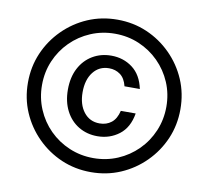

<svg xmlns="http://www.w3.org/2000/svg" viewBox="-85 -780 1071 986"><g transform="rotate(10 450.0 -287.5)"><path d="M450 110Q367.5 110 295.8 79.2Q224.2 48.3 169.2 -6.7Q114.2 -61.7 83.3 -133.3Q52.5 -205 52.5 -287.5Q52.5 -370 83.3 -441.7Q114.2 -513.3 169.2 -568.3Q224.2 -623.3 295.8 -654.2Q367.5 -685 450 -685Q532.5 -685 604.2 -654.2Q675.8 -623.3 730.8 -568.3Q785.8 -513.3 816.7 -441.7Q847.5 -370 847.5 -287.5Q847.5 -205 816.7 -133.3Q785.8 -61.7 730.8 -6.7Q675.8 48.3 604.2 79.2Q532.5 110 450 110ZM450 36.7Q517.5 36.7 576.2 11.7Q635 -13.3 679.6 -57.9Q724.2 -102.5 749.2 -161.7Q774.2 -220.8 774.2 -287.5Q774.2 -355 749.2 -413.8Q724.2 -472.5 679.6 -517.1Q635 -561.7 576.2 -586.7Q517.5 -611.7 450 -611.7Q383.3 -611.7 324.2 -586.7Q265 -561.7 220.4 -517.1Q175.8 -472.5 150.8 -413.8Q125.8 -355 125.8 -287.5Q125.8 -220.8 150.8 -161.7Q175.8 -102.5 220.4 -57.9Q265 -13.3 324.2 11.7Q383.3 36.7 450 36.7ZM450.8 -77.5Q396.7 -77.5 353.3 -103.3Q310 -129.2 285.4 -176.7Q260.8 -224.2 260.8 -287.5Q260.8 -351.7 285.4 -398.8Q310 -445.8 353.3 -471.7Q396.7 -497.5 450.8 -497.5Q514.2 -497.5 561.7 -461.7Q609.2 -425.8 624.2 -354.2H544.2Q534.2 -395 509.2 -413.3Q484.2 -431.7 450.8 -431.7Q399.2 -431.7 368.3 -392.1Q337.5 -352.5 337.5 -287.5Q337.5 -223.3 368.3 -183.8Q399.2 -144.2 450.8 -144.2Q486.7 -144.2 512.1 -164.2Q537.5 -184.2 547.5 -226.7H625Q612.5 -151.7 563.8 -114.6Q515 -77.5 450.8 -77.5Z"/></g></svg>

Font: Funnel Display Light
Style: Regular
Weight: 400
Version: Version 1.000